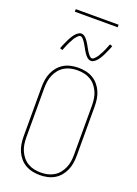

<svg xmlns="http://www.w3.org/2000/svg" viewBox="-200 -1177 900 1263"><g transform="rotate(20 250.0 -545.5)"><path d="M250 8Q224 8 198 2.5Q172 -3 149.5 -16Q127 -29 110 -49Q93 -69 82.5 -93Q72 -117 68 -143Q64 -169 64 -195V-540Q64 -566 68 -592Q72 -618 82.5 -642Q93 -666 110 -686Q127 -706 149.5 -719Q172 -732 198 -737.5Q224 -743 250 -743Q276 -743 302 -737.5Q328 -732 350.5 -719Q373 -706 390 -686Q407 -666 417.5 -642Q428 -618 432 -592Q436 -566 436 -540V-195Q436 -169 432 -143Q428 -117 417.5 -93Q407 -69 390 -49Q373 -29 350.5 -16Q328 -3 302 2.5Q276 8 250 8ZM250 -10Q274 -10 297 -15Q320 -20 340.5 -32Q361 -44 376 -62.5Q391 -81 400.5 -102.5Q410 -124 413.5 -147.5Q417 -171 417 -195V-540Q417 -564 413.5 -587.5Q410 -611 400.5 -632.5Q391 -654 376 -672.5Q361 -691 340.5 -703Q320 -715 297 -720Q274 -725 250 -725Q226 -725 203 -720Q180 -715 159.5 -703Q139 -691 124 -672.5Q109 -654 99.5 -632.5Q90 -611 86.5 -587.5Q83 -564 83 -540V-195Q83 -171 86.5 -147.5Q90 -124 99.5 -102.5Q109 -81 124 -62.5Q139 -44 159.5 -32Q180 -20 203 -15Q226 -10 250 -10ZM310 -813Q301 -813 293.5 -817Q286 -821 280 -826.5Q274 -832 269 -838.5Q264 -845 259.5 -852Q255 -859 250.5 -866.5Q246 -874 242 -882Q239 -887 236.5 -891.5Q234 -896 231 -901Q228 -906 225.5 -910Q223 -914 220 -918Q217 -922 214 -926Q211 -930 207.5 -933.5Q204 -937 199.5 -940Q195 -943 190 -943Q185 -943 181 -940.5Q177 -938 174 -935Q171 -932 168 -928.5Q165 -925 161 -920.5Q157 -916 155.5 -913.5Q154 -911 152 -908Q150 -905 148.5 -901.5Q147 -898 145 -894.5Q143 -891 140.5 -887Q138 -883 136 -879Q134 -875 132 -870.5Q130 -866 127.5 -861Q125 -856 123 -850.5Q121 -845 118.5 -839.5Q116 -834 114 -828Q112 -822 109 -816L91 -822Q95 -834 99.5 -844Q104 -854 108 -863Q112 -872 116 -880.5Q120 -889 123.5 -896Q127 -903 131 -909.5Q135 -916 138.5 -921.5Q142 -927 147.5 -934Q153 -941 159.5 -946.5Q166 -952 173.5 -956.5Q181 -961 190 -961Q199 -961 206.5 -957Q214 -953 220 -947.5Q226 -942 231 -935.5Q236 -929 240.5 -922Q245 -915 249.5 -907.5Q254 -900 258 -893V-892Q261 -888 263.5 -883Q266 -878 269 -873Q272 -868 274.5 -864Q277 -860 280 -856Q283 -852 286 -848Q289 -844 292.5 -840.5Q296 -837 300.5 -834Q305 -831 310 -831Q315 -831 319 -833.5Q323 -836 326 -839Q329 -842 332 -845.5Q335 -849 339 -853.5Q343 -858 344.5 -860.5Q346 -863 348 -866Q350 -869 351.5 -872.5Q353 -876 355 -879.5Q357 -883 359.5 -887Q362 -891 364 -895Q366 -899 368 -903.5Q370 -908 372.5 -913Q375 -918 377 -923.5Q379 -929 381.5 -934.5Q384 -940 386 -946Q388 -952 391 -958L409 -952Q405 -940 400.5 -930Q396 -920 392 -911Q388 -902 384 -893.5Q380 -885 376.5 -878Q373 -871 369 -864.5Q365 -858 361.5 -852.5Q358 -847 352.5 -840Q347 -833 340.5 -827.5Q334 -822 326.5 -817.5Q319 -813 310 -813ZM100 -1081V-1099H400V-1081Z"/></g></svg>

Font: Iosevka Curly Thin
Style: Regular
Weight: 100
Monospace: yes
Designer: Belleve Invis
Foundry: Belleve Invis
Version: Version 22.1.2; ttfautohint (v1.8.4)